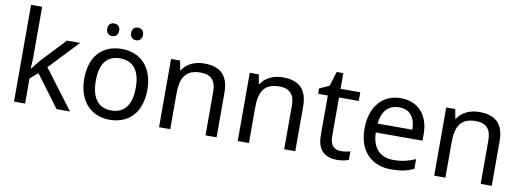

<svg xmlns="http://www.w3.org/2000/svg" viewBox="-60 -1117 4039 1485"><g transform="rotate(10 1959.0 -375.0)"><path d="M172 -363V-760H85V0H172V-197L233 -250L419 0H525L293 -307L510 -536H407L236 -355C218 -335 184 -292 172 -276H168C169 -301 172 -342 172 -363Z M697 -681C697 -647 718 -631 744 -631C769 -631 791 -647 791 -681C791 -716 769 -730 744 -730C718 -730 697 -716 697 -681ZM885 -681C885 -647 906 -631 931 -631C956 -631 978 -647 978 -681C978 -716 956 -730 931 -730C906 -730 885 -716 885 -681ZM1085 -269C1085 -446 983 -546 838 -546C684 -546 589 -446 589 -269C589 -91 693 10 835 10C988 10 1085 -91 1085 -269ZM680 -269C680 -396 727 -472 836 -472C945 -472 994 -396 994 -269C994 -142 945 -63 837 -63C728 -63 680 -142 680 -269Z M1482 -546C1414 -546 1348 -519 1313 -463H1308L1295 -536H1224V0H1312V-278C1312 -403 1350 -472 1469 -472C1551 -472 1589 -429 1589 -343V0H1676V-349C1676 -487 1610 -546 1482 -546Z M2100 -546C2032 -546 1966 -519 1931 -463H1926L1913 -536H1842V0H1930V-278C1930 -403 1968 -472 2087 -472C2169 -472 2207 -429 2207 -343V0H2294V-349C2294 -487 2228 -546 2100 -546Z M2639 -62C2590 -62 2555 -93 2555 -158V-468H2710V-536H2555V-659H2503L2468 -545L2391 -510V-468H2467V-156C2467 -26 2540 10 2624 10C2656 10 2695 3 2714 -6V-73C2697 -67 2665 -62 2639 -62Z M3028 -546C2886 -546 2791 -440 2791 -264C2791 -85 2896 10 3049 10C3122 10 3170 -1 3225 -25V-102C3169 -78 3121 -65 3053 -65C2946 -65 2885 -130 2882 -251H3249V-304C3249 -450 3165 -546 3028 -546ZM3027 -474C3116 -474 3156 -412 3157 -321H2884C2893 -417 2943 -474 3027 -474Z M3643 -546C3575 -546 3509 -519 3474 -463H3469L3456 -536H3385V0H3473V-278C3473 -403 3511 -472 3630 -472C3712 -472 3750 -429 3750 -343V0H3837V-349C3837 -487 3771 -546 3643 -546Z"/></g></svg>

Font: Noto Sans Sunuwar
Style: Regular
Weight: 400
Designer: Anshuman Pandey
Foundry: Jamra Patel LLC
Version: Version 1.000